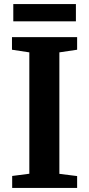

<svg xmlns="http://www.w3.org/2000/svg" viewBox="-20 -926 439 946"><path d="M124.5 -70V-668L39 -681V-743H360V-681L272.5 -668V-69.5L360 -58.5V0H40V-59ZM354 -906V-821H45.5V-906Z"/></svg>

Font: Merriweather 20pt
Style: Bold
Weight: 700
Version: Version 2.100